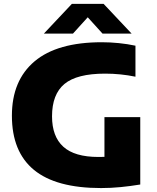

<svg xmlns="http://www.w3.org/2000/svg" viewBox="-20 -970 817 1000"><path d="M506.5 9.5Q272 9.5 157 -85Q42 -179.5 42 -367.5Q42 -551 160 -650.5Q278 -750 510.5 -750Q553.5 -750 598.5 -745.5Q643.5 -741 685.5 -732V-570.5Q608 -586.5 527.5 -586.5Q380.5 -586.5 315.8 -532.8Q251 -479 251 -364Q251 -259 309.8 -205.8Q368.5 -152.5 492.5 -152.5Q507.5 -152.5 524 -153V-360H710.5V-9Q659 -0.5 608.2 4.5Q557.5 9.5 506.5 9.5ZM208.5 -795 354.5 -950H519.5L665.5 -795H514L437 -880L360 -795Z"/></svg>

Font: Encode Sans SemiExpanded SemiExpanded ExtraBold
Style: Regular
Weight: 800
Width: 6
Designer: Multiple Designers
Foundry: Impallari Type
Version: Version 3.000; ttfautohint (v1.8.3) -l 8 -r 50 -G 200 -x 14 